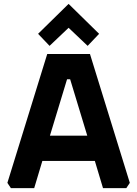

<svg xmlns="http://www.w3.org/2000/svg" viewBox="-20 -968 706 988"><path d="M18 -27 223 -690H443L648 -27L630 0H510L468 -140H198L156 0H36ZM237 -270H429L341 -560H325ZM176 -794 333 -948 490 -794 431 -732 333 -825 235 -732Z"/></svg>

Font: Oxanium ExtraLight
Style: Bold
Weight: 700
Version: Version 2.000